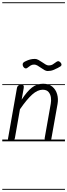

<svg xmlns="http://www.w3.org/2000/svg" viewBox="-25 -1250 594 1698"><path d="M70.5 0Q51.5 0 48 -8.8Q44.5 -17.5 46 -24.5L124 -467Q126 -479 130.5 -486.2Q135 -493.5 143.2 -497Q151.5 -500.5 164.5 -500.5Q179 -500.5 183.2 -493.5Q187.5 -486.5 184.5 -469.5L166.5 -369Q214.5 -442 257.5 -475.8Q300.5 -509.5 356.5 -509.5Q406.5 -509.5 437.5 -483.8Q468.5 -458 480.2 -417Q492 -376 484 -330.5L429.5 -24.5Q429 -18.5 424.5 -9.2Q420 0 396.5 0Q378 0 373.2 -9.2Q368.5 -18.5 370 -27.5L424 -333Q429 -359 425.2 -387.5Q421.5 -416 404.5 -436.2Q387.5 -456.5 352 -456.5Q307.5 -456.5 260 -414.2Q212.5 -372 151.5 -283.5L106.5 -27.5Q105.5 -21.5 99.8 -10.8Q94 0 70.5 0ZM70.5 0Q51.5 0 48 -8.8Q44.5 -17.5 46 -24.5L124 -467Q126 -479 130.5 -486.2Q135 -493.5 143.2 -497Q151.5 -500.5 164.5 -500.5Q179 -500.5 183.2 -493.5Q187.5 -486.5 184.5 -469.5L166.5 -369Q214.5 -442 257.5 -475.8Q300.5 -509.5 356.5 -509.5Q406.5 -509.5 437.5 -483.8Q468.5 -458 480.2 -417Q492 -376 484 -330.5L429.5 -24.5Q429 -18.5 424.5 -9.2Q420 0 396.5 0Q378 0 373.2 -9.2Q368.5 -18.5 370 -27.5L424 -333Q429 -359 425.2 -387.5Q421.5 -416 404.5 -436.2Q387.5 -456.5 352 -456.5Q307.5 -456.5 260 -414.2Q212.5 -372 151.5 -283.5L106.5 -27.5Q105.5 -21.5 99.8 -10.8Q94 0 70.5 0ZM396 -622Q383 -622 367.8 -630.5Q352.5 -639 336.8 -650.5Q321 -662 305.8 -670.5Q290.5 -679 277 -679Q258 -679 244.8 -670.2Q231.5 -661.5 215.5 -649Q208.5 -644 201.5 -645Q194.5 -646 188.5 -651.2Q182.5 -656.5 179 -664.2Q175.5 -672 175.5 -680Q175.5 -688.5 180.8 -695.2Q186 -702 204.5 -710Q222 -718.5 241.2 -723.8Q260.5 -729 284 -729Q298.5 -729 314.8 -720.2Q331 -711.5 347 -700.2Q363 -689 377.8 -680.2Q392.5 -671.5 404.5 -671.5Q429.5 -671.5 443.5 -681.8Q457.5 -692 476.5 -704.5Q487 -711.5 496.8 -707.2Q506.5 -703 512.8 -694.2Q519 -685.5 519 -678.5Q519 -669.5 511.5 -664Q504 -658.5 486 -649Q467.5 -640 446.5 -631Q425.5 -622 396 -622ZM-5 420.5H549.5V428.5H-5ZM-5 -16H549.5V0H-5ZM-5 -505.5H549.5V-497.5H-5ZM-5 -1230H549.5V-1222H-5Z"/></svg>

Font: Edu VIC WA NT Pre Guide
Style: Regular
Weight: 400
Designer: Tina and Corey Anderson, Eben Sorkin, Mirko Velimirovic
Foundry: Google for Education
Version: Version 1.000